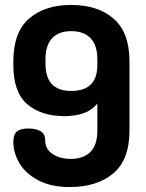

<svg xmlns="http://www.w3.org/2000/svg" viewBox="-20 -751 590 777"><path d="M34 -488V-502Q34 -620.9 97.8 -675.9Q161.5 -731 268 -731Q375.5 -731 439.7 -675.5Q504 -620 504 -502V-223Q504 -104.1 438.1 -49.1Q372.2 6 262 6Q187 6 135.5 -21Q84 -48 59 -90Q34 -132 34 -177Q34 -207 48.5 -219Q63 -231 94.5 -231Q126 -231 144.5 -220Q163 -209 163 -182Q163 -148 192.5 -128Q222 -108 266 -108Q318.2 -108 346.1 -136.4Q374 -164.8 374 -223V-332Q351 -304 317 -292.5Q283 -281 241 -281Q147 -281 90.5 -329.1Q34 -377.2 34 -488ZM268.1 -625Q218 -625 191 -596.4Q164 -567.9 164 -510V-497Q164 -436.6 190.5 -409.8Q217 -383 268.6 -383Q374 -383 374 -488V-510Q374 -567.9 346.5 -596.4Q319 -625 268.1 -625Z"/></svg>

Font: Dosis
Style: Regular
Weight: 400
Designer: Edgar Tolentino, Pablo Impallari, Igino Marini
Foundry: Edgar Tolentino, Pablo Impallari, Igino Marini
Version: Version 1.007;Glyphs 3.1.1 (3134)